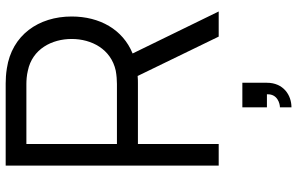

<svg xmlns="http://www.w3.org/2000/svg" viewBox="-205 -585 1046 676"><g transform="rotate(-90 318.0 -247.0)"><path d="M615.6 0 467.7 -303.1C552.1 -337.5 597.9 -418.8 597.9 -517.7C597.9 -634.4 532.3 -728.1 415.6 -745.8C395.8 -749 377.1 -750 362.5 -750H72.9V0H149V-284.4H362.5C369.8 -284.4 379.2 -284.4 388.5 -285.4L527.1 0ZM360.4 -358.3H149V-677.1H360.4C372.9 -677.1 390.6 -676 407.3 -671.9C483.3 -656.2 518.8 -587.5 518.8 -517.7C518.8 -447.9 483.3 -379.2 407.3 -362.5C390.6 -359.4 372.9 -358.3 360.4 -358.3ZM278.1 169.8H324C326 207.3 290.6 215.6 278.1 215.6V256.2C320.8 256.2 364.6 228.1 364.6 169.8V83.3H278.1Z"/></g></svg>

Font: Manrope3
Style: Regular
Weight: 400
Width: 4
Designer: Mikhail Sharanda
Foundry: Mikhail Sharanda
Version: Version 3.000;PS 003.000;hotconv 1.0.88;makeotf.lib2.5.64775